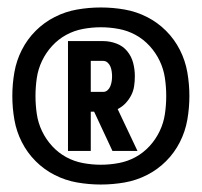

<svg xmlns="http://www.w3.org/2000/svg" viewBox="-20 -918 540 514"><path d="M162 -514V-808H256Q274 -808 291.5 -801.5Q309 -795 320.5 -781Q332 -767 336.5 -749.5Q341 -732 341 -714Q341 -700 339 -687Q337 -674 331 -662.5Q325 -651 316 -641.5Q307 -632 295 -626L348 -514H281L232 -619H223V-514ZM223 -672H256Q263 -672 268 -676.5Q273 -681 275.5 -687.5Q278 -694 279 -700.5Q280 -707 280 -714Q280 -720 279 -727Q278 -734 275.5 -740Q273 -746 268 -750.5Q263 -755 256 -755H223ZM250 -424Q218 -424 186.5 -429.5Q155 -435 126.5 -449.5Q98 -464 75.5 -486.5Q53 -509 38.5 -537.5Q24 -566 18.5 -597.5Q13 -629 13 -661Q13 -693 18.5 -724.5Q24 -756 38.5 -784.5Q53 -813 75.5 -835.5Q98 -858 126.5 -872.5Q155 -887 186.5 -892.5Q218 -898 250 -898Q282 -898 313.5 -892.5Q345 -887 373.5 -872.5Q402 -858 424.5 -835.5Q447 -813 461.5 -784.5Q476 -756 481.5 -724.5Q487 -693 487 -661Q487 -629 481.5 -597.5Q476 -566 461.5 -537.5Q447 -509 424.5 -486.5Q402 -464 373.5 -449.5Q345 -435 313.5 -429.5Q282 -424 250 -424ZM250 -477Q274 -477 298 -481.5Q322 -486 343 -497.5Q364 -509 380.5 -527Q397 -545 407.5 -567Q418 -589 421.5 -613Q425 -637 425 -661Q425 -685 421.5 -709Q418 -733 407.5 -755Q397 -777 380.5 -795Q364 -813 343 -824.5Q322 -836 298 -840.5Q274 -845 250 -845Q226 -845 202 -840.5Q178 -836 157 -824.5Q136 -813 119.5 -795Q103 -777 92.5 -755Q82 -733 78.5 -709Q75 -685 75 -661Q75 -637 78.5 -613Q82 -589 92.5 -567Q103 -545 119.5 -527Q136 -509 157 -497.5Q178 -486 202 -481.5Q226 -477 250 -477Z"/></svg>

Font: Iosevka Fixed
Style: Bold
Weight: 700
Monospace: yes
Designer: Belleve Invis
Foundry: Belleve Invis
Version: Version 32.3.0